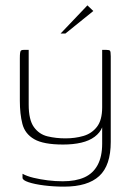

<svg xmlns="http://www.w3.org/2000/svg" viewBox="-20 -585 490 716"><path d="M219 111Q180 111 144.5 106.5Q109 102 86.5 94.5Q64 87 64 78V63Q80 72 105 78Q130 84 158 87.5Q186 91 214 91Q262 91 294.5 76.5Q327 62 344 30.5Q361 -1 361 -49V-110Q353 -90 333 -75Q313 -60 283 -53Q253 -46 215 -46Q142 -46 107.5 -66Q73 -86 63.5 -123Q54 -160 54 -209V-366Q54 -381 55 -388Q56 -395 59 -397Q62 -399 69 -399H87Q87 -373 87 -347.5Q87 -322 87 -297Q87 -272 87 -246.5Q87 -221 87 -195Q87 -138 106.5 -111Q126 -84 157.5 -76.5Q189 -69 224 -69Q260 -69 291 -78Q322 -87 341.5 -112Q361 -137 361 -185V-399H376Q387 -399 390 -396Q393 -393 393 -375V-56Q393 32 350 71.5Q307 111 219 111ZM206 -460 306 -565 328 -544 224 -460Z"/></svg>

Font: Genos ExtraLight
Style: Regular
Weight: 250
Designer: Robert E. Leuschke
Foundry: Robert E. Leuschke
Version: Version 1.010